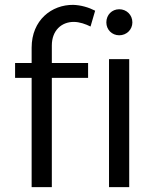

<svg xmlns="http://www.w3.org/2000/svg" viewBox="-20 -769 644 789"><path d="M110 -573V-510H42V-449H110V0H193V-449H342V-510H193V-582C193 -644 233 -679 283 -679C307 -679 332 -670 352 -660L371 -725C344 -739 312 -748 281 -749C193 -750 110 -687 110 -573ZM470 -624C500 -624 524 -647 524 -677C524 -708 500 -731 470 -731C440 -731 417 -708 417 -677C417 -647 440 -624 470 -624ZM428 0H511V-526H428Z"/></svg>

Font: Juman Normal
Style: Regular
Weight: 300
Designer: Bandar Raffah (Arabic) Julieta Ulanovsky (Latin)
Foundry: Caramella
Version: Version 5.022;PS 005.022;hotconv 1.0.88;makeotf.lib2.5.64775